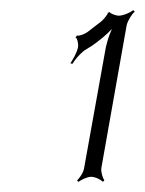

<svg xmlns="http://www.w3.org/2000/svg" viewBox="-20 -720 286 379"><path d="M119 -595 123 -594C127 -601 137 -613 146 -620L162 -630C175 -639 190 -651 201 -663C194 -648 189 -630 187 -616L146 -388C145 -380 137 -368 132 -364L135 -361C140 -365 152 -371 160 -371C168 -371 180 -365 183 -361L186 -364C183 -368 179 -380 180 -388L230 -670C232 -679 240 -692 246 -697L243 -700C237 -695 223 -689 214 -689C210 -689 197 -693 197 -696L193 -695C193 -691 182 -679 179 -677L153 -657C148 -653 135 -648 132 -650L129 -646C133 -645 135 -632 134 -627C132 -616 124 -603 119 -595Z"/></svg>

Font: Armata Saber
Style: RgIta
Weight: 400
Designer: Jasper
Foundry: Cannot Into Space Fonts
Version: Version 0.970